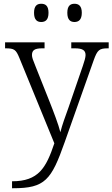

<svg xmlns="http://www.w3.org/2000/svg" viewBox="-20 -761 598 1021"><path d="M376 -644C398 -644 415 -656 415 -693C415 -730 398 -741 376 -741C354 -741 338 -730 338 -693C338 -656 354 -644 376 -644ZM199 -644C222 -644 238 -656 238 -693C238 -730 222 -741 199 -741C177 -741 161 -730 161 -693C161 -656 177 -644 199 -644ZM44 203V240H50C220 240 253 196 324 -5L478 -440C498 -496 508 -504 554 -504H558V-536H359V-504H378C420 -504 435 -493 435 -468C435 -456 429 -435 421 -412L345 -191C327 -141 311 -98 301 -58C292 -96 264 -169 243 -222L169 -408C155 -442 150 -456 150 -468C150 -493 163 -504 204 -504H217V-536H7V-504H10C56 -504 65 -497 83 -453L269 1C225 132 185 203 44 203Z"/></svg>

Font: Noto Serif Tamil Light
Style: Italic
Weight: 300
Italic angle: -12°
Designer: Indian Type Foundry, Tom Grace, and the Monotype Design Team
Foundry: Monotype Imaging Inc.
Version: Version 2.003